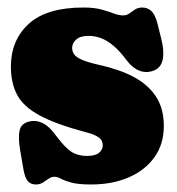

<svg xmlns="http://www.w3.org/2000/svg" viewBox="-20 -478 471 511"><path d="M211.5 -63Q234 -63 243.8 -71.5Q253.5 -80 253.5 -91Q253.5 -98 250.2 -104Q247 -110 237 -115.8Q227 -121.5 207 -126.5Q128.5 -147.5 85.5 -170.8Q42.5 -194 25.8 -225.2Q9 -256.5 9 -301Q9 -371 56.5 -414.5Q104 -458 202 -458Q230.5 -458 249.8 -452.8Q269 -447.5 282.8 -442.2Q296.5 -437 307.5 -437Q317 -437 324.2 -442.2Q331.5 -447.5 339.5 -452.8Q347.5 -458 359 -458Q372 -458 382.2 -449.2Q392.5 -440.5 399 -415.5L409 -375.5Q417.5 -343 413.2 -320.5Q409 -298 390 -290.5Q370 -282.5 351.2 -289.8Q332.5 -297 317.5 -317Q299 -342 282 -356.2Q265 -370.5 248.8 -376.5Q232.5 -382.5 216 -382.5Q193.5 -382.5 182.8 -372.8Q172 -363 172 -350.5Q172 -341 177.5 -333.2Q183 -325.5 198.5 -318.8Q214 -312 243 -305.5Q296 -294 334.8 -273.8Q373.5 -253.5 394.8 -221.5Q416 -189.5 416 -142.5Q416 -94.5 391.2 -59.8Q366.5 -25 322.8 -6Q279 13 222.5 13Q188.5 13 170.2 8Q152 3 142.5 -2.2Q133 -7.5 125 -7.5Q116.5 -7.5 109.2 -2.2Q102 3 94 8Q86 13 75.5 13Q62 13 54.2 4.2Q46.5 -4.5 42.5 -26.5L33.5 -79Q28 -112.5 32.2 -131Q36.5 -149.5 57.5 -154.5Q76 -159 93.5 -150.5Q111 -142 128 -118.5Q152.5 -85.5 169.8 -74.2Q187 -63 211.5 -63Z"/></svg>

Font: Fraunces 144pt S100 Black
Style: Regular
Weight: 900
Version: Version 1.000